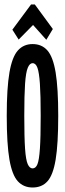

<svg xmlns="http://www.w3.org/2000/svg" viewBox="-20 -823 290 854"><path d="M125 11Q85 11 59.5 -16.5Q34 -44 22 -113Q10 -182 10 -308Q10 -431 22 -500.5Q34 -570 59.5 -598.5Q85 -627 125 -627Q166 -627 191 -598.5Q216 -570 227.5 -500.5Q239 -431 239 -308Q239 -182 227.5 -113Q216 -44 191 -16.5Q166 11 125 11ZM125 -74Q139 -74 146.5 -92.5Q154 -111 157.5 -161.5Q161 -212 161 -308Q161 -400 157.5 -450.5Q154 -501 146.5 -521.5Q139 -542 125 -542Q112 -542 103.5 -521.5Q95 -501 91.5 -450.5Q88 -400 88 -308Q88 -212 91.5 -161.5Q95 -111 103.5 -92.5Q112 -74 125 -74ZM63 -647 35 -691 118 -803H135L215 -694L186 -646L127 -712Z"/></svg>

Font: Inconsolata UltraCondensed ExtraBold
Style: Regular
Weight: 800
Width: 1
Monospace: yes
Designer: Raph Levien, Cyreal, Brenton Simpson
Foundry: Raph Levien, Cyreal, Google
Version: Version 3.001; ttfautohint (v1.8.2.53-6de2)